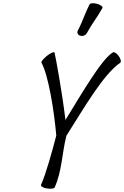

<svg xmlns="http://www.w3.org/2000/svg" viewBox="-20 -1158 771 1194"><path d="M520 -952C548 -1005 588 -1055 617 -1108C621 -1116 607 -1127 585 -1134C563 -1140 542 -1139 538 -1132C509 -1078 493 -1022 464 -968C457 -955 464 -940 479 -936C494 -931 513 -938 520 -952ZM238 -768C280 -693 316 -475 330 -315C304 -216 267 -80 235 -8C232 0 248 10 271 14C294 18 316 15 320 8C367 -99 365 -206 393 -314C496 -475 619 -693 728 -768C735 -774 731 -792 718 -810C705 -828 689 -837 682 -832C614 -793 491 -581 387 -412C367 -581 328 -793 319 -832C315 -837 293 -828 271 -810C249 -792 234 -774 238 -768Z"/></svg>

Font: Nupuram Condensed Oblique
Style: Regular
Weight: 400
Width: 3
Designer: Santhosh Thottingal (santhosh.thottingal@gmail.com)
Foundry: SMC
Version: Version 1.000